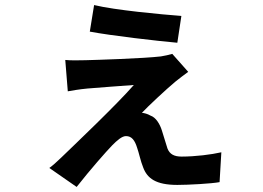

<svg xmlns="http://www.w3.org/2000/svg" viewBox="-20 -673 1040 759"><path d="M352 -653 335 -548C420 -532 602 -511 681 -504L697 -610C617 -616 434 -633 352 -653ZM724 -389 661 -460C652 -457 629 -452 616 -450C549 -442 360 -436 318 -435C290 -434 257 -434 238 -436L248 -312C265 -315 293 -320 325 -323C369 -327 470 -334 509 -337C440 -258 281 -107 222 -50C201 -30 190 -20 175 -9L283 66C338 -4 398 -72 424 -99C443 -118 462 -135 478 -135C501 -135 513 -118 522 -89C529 -70 536 -35 546 -11C562 32 596 58 681 58C724 58 816 53 848 47L855 -71C816 -62 752 -54 698 -54C669 -54 651 -63 642 -86C635 -107 627 -136 620 -157C612 -183 596 -209 575 -216C563 -223 551 -226 541 -227C561 -249 638 -321 673 -350C686 -361 708 -377 724 -389Z"/></svg>

Font: Noto Sans T Chinese Bold
Style: Bold
Weight: 700
Designer: Ryoko NISHIZUKA (kana & ideographs); Paul D. Hunt (Latin, Greek & Cyrillic); Wenlong ZHANG (bopomofo); Sandoll Communica
Foundry: Adobe Systems Incorporated
Version: Version 1.000;PS 1;hotconv 1.0.78;makeotf.lib2.5.61930